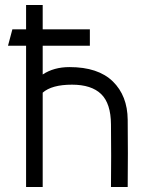

<svg xmlns="http://www.w3.org/2000/svg" viewBox="-20 -753 593 773"><path d="M151.9 0H85V-568.8H12.2L29.8 -634.8H85V-732.9H151.9V-634.8H341.8V-568.8H151.9V-453.1Q196.8 -482.9 259.8 -482.9Q375 -482.9 434.1 -425.3Q493.2 -367.7 494.1 -271Q495.6 -135.7 494.1 0H426.8Q428.2 -126 426.8 -252Q426.3 -336.4 387.2 -374.3Q348.1 -412.1 270 -412.1Q188.5 -412.1 151.9 -379.9Z"/></svg>

Font: Kreadon
Style: Regular
Weight: 400
Designer: kohakuno
Foundry: StudioGnu
Version: Version 1.000;Glyphs 3.1.2 (3151)